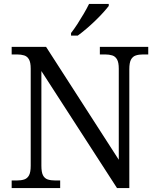

<svg xmlns="http://www.w3.org/2000/svg" viewBox="-20 -951 799 971"><path d="M39 0V-38.3H65.3Q87 -38.3 102.7 -43.5Q118.3 -48.7 126.8 -64.3Q135.3 -80 135.3 -113V-604Q135.3 -635.3 126.5 -650.7Q117.7 -666 102.2 -670.8Q86.7 -675.7 65.3 -675.7H39V-714H213L580.7 -143V-604Q580.7 -635.3 571.8 -650.7Q563 -666 547.5 -670.8Q532 -675.7 510.7 -675.7H485V-714H729.7V-675.7H704Q682.3 -675.7 666.7 -670.5Q651 -665.3 642.5 -649.7Q634 -634 634 -601V0H571.7L189.3 -591.7V-113Q189.3 -80 197.5 -64.3Q205.7 -48.7 221.3 -43.5Q237 -38.3 258.7 -38.3H284.3V0ZM339.3 -784Q354.3 -803 371.2 -829Q388 -855 403.8 -882Q419.7 -909 430.3 -931H530V-921Q520.3 -908 502.3 -888Q484.3 -868 461.5 -846Q438.7 -824 415.7 -804.5Q392.7 -785 373.3 -771H339.3Z"/></svg>

Font: Noto Serif Hentaigana ExtraLight
Style: Regular
Weight: 200
Designer: Kazuhiro Yamada
Foundry: nipponia
Version: Version 1.000